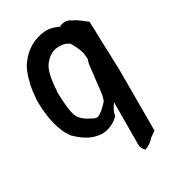

<svg xmlns="http://www.w3.org/2000/svg" viewBox="-166 -575 744 837"><g transform="rotate(-30 206.0 -156.0)"><path d="M14 -243C14 -182 22 -129 40 -85C45 -69 56 -54 63 -43V-42C92 -13 133 23 194 23H195C230 20 257 3 276 -16V-19C279 -40 290 -54 301 -70L300 141C300 158 308 170 317 177C336 170 350 161 363 145L392 125V-184C392 -204 390 -221 390 -240C390 -283 386 -324 386 -365C386 -384 385 -403 384 -423V-427L381 -430C362 -443 346 -460 320 -471C311 -479 293 -484 275 -479L264 -476L267 -471C249 -480 222 -490 197 -489H196C136 -484 92 -455 61 -413C43 -389 33 -360 26 -329C23 -321 21 -310 20 -300C18 -292 18 -287 18 -287C17 -273 14 -257 14 -243ZM109 -221C108 -232 111 -242 111 -256C115 -298 122 -340 141 -362C159 -385 185 -405 225 -400H226C234 -400 248 -397 253 -392H254C263 -390 268 -381 274 -369C282 -353 289 -339 293 -323C293 -318 294 -311 295 -306L296 -293C296 -293 295 -293 296 -290C291 -281 290 -268 288 -258V-257C285 -230 283 -206 279 -180L276 -150C274 -131 271 -113 265 -98C258 -88 247 -78 234 -66C225 -60 212 -50 207 -50H206C196 -49 187 -54 178 -60H177C157 -70 141 -80 127 -101C113 -128 111 -176 109 -221Z"/></g></svg>

Font: SolarCharger
Style: 750
Weight: 700
Designer: Mew Too
Foundry: Cannot Into Space Fonts/KineticPlasma Fonts
Version: Version 1.100